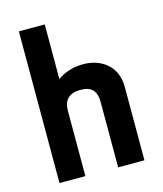

<svg xmlns="http://www.w3.org/2000/svg" viewBox="-112 -833 777 917"><g transform="rotate(-15 276.5 -375.0)"><path d="M68 0H196V-324C196 -376 224 -404 280 -404C335 -404 358 -376 358 -324V0H488V-364C488 -466 412 -519 324 -519C270 -519 229 -503 196 -480V-750H68Z"/></g></svg>

Font: Finlandica SemiBold
Style: Regular
Weight: 600
Designer: Niklas Ekholm, Juho Hiilivirta, Jaakko Suomalainen
Foundry: Helsinki Type Studio
Version: Version 2.000;Glyphs 3.2 (3202)